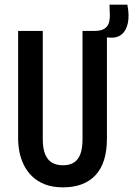

<svg xmlns="http://www.w3.org/2000/svg" viewBox="-20 -793 573 826"><path d="M251 13Q206 13 173 0Q140 -13 118 -34.5Q96 -56 82.5 -83.5Q69 -111 63.5 -140Q58 -169 58 -197V-660H164V-194Q164 -155 174 -130Q184 -105 203.5 -93.5Q223 -82 251 -82Q279 -82 297.5 -93.5Q316 -105 325.5 -129.5Q335 -154 335 -194V-660H440V-197Q440 -92 391 -39.5Q342 13 251 13ZM455 -631 385 -636 387 -660Q414 -660 428.5 -669Q443 -678 448 -693.5Q453 -709 452.5 -729.5Q452 -750 451 -773H528Q537 -726 530 -693.5Q523 -661 503.5 -645Q484 -629 455 -631Z"/></svg>

Font: Bricolage Grotesque 24pt Condensed Medium
Style: Regular
Weight: 500
Width: 3
Designer: Mathieu Triay
Foundry: Atelier Triay
Version: Version 1.001;gftools[0.9.33.dev8+g029e19f]